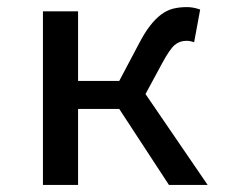

<svg xmlns="http://www.w3.org/2000/svg" viewBox="-20 -521 640 541"><path d="M101 0V-489H200V-293H316L371 -397Q387 -428 402.5 -448Q418 -468 434 -480Q450 -492 467.5 -496.5Q485 -501 507 -501Q525 -501 544 -494L527 -402Q521 -404 516.5 -405Q512 -406 505 -406Q486 -406 472 -394Q458 -382 437 -343L390 -256L565 0H456L316 -214H200V0Z"/></svg>

Font: SauceCodePro Nerd Font Mono
Style: Regular
Weight: 500
Monospace: yes
Designer: Paul D. Hunt, Teo Tuominen
Foundry: Adobe Systems Incorporated
Version: Version 2.030;PS 1.000;hotconv 16.6.51;makeotf.lib2.5.65220;